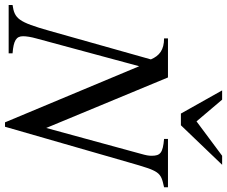

<svg xmlns="http://www.w3.org/2000/svg" viewBox="-112 -824 930 787"><g transform="rotate(90 353.5 -430.0)"><path d="M727 -653H529V-637C586 -632 598 -622 598 -586C598 -574 596 -563 590 -542L484 -154L277 -653H117V-637C164 -637 188 -618 203 -583L86 -168C50 -40 36 -24 -20 -16V0H178V-16C126 -20 108 -31 108 -59C108 -72 111 -92 117 -113L231 -535L461 15H479L625 -492C662 -621 664 -623 727 -637ZM635 -875H598L457 -770L368 -875H330L425 -706H473Z"/></g></svg>

Font: XITS
Style: Italic
Weight: 400
Italic angle: -16.33°
Designer: MicroPress Inc., with final additions and corrections provided by Coen Hoffman, Elsevier (retired)
Version: Version 1.302